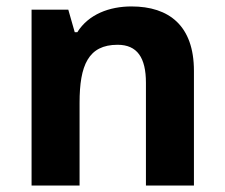

<svg xmlns="http://www.w3.org/2000/svg" viewBox="-20 -669 697 596"><path d="M388 -649C320 -649 255 -625 220 -569H212L192 -639H78V-93H227V-350C227 -466 254 -530 345 -530C406 -530 433 -490 433 -412V-93H582V-449C582 -589 505 -649 388 -649Z"/></svg>

Font: Noto Sans Telugu UI
Style: Bold
Weight: 700
Designer: Jelle Bosma - Monotype Design Team
Foundry: Monotype Imaging Inc.
Version: Version 2.005